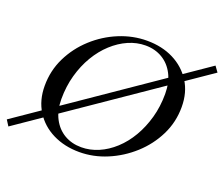

<svg xmlns="http://www.w3.org/2000/svg" viewBox="-139 -855 1210 1036"><g transform="rotate(20 466.0 -336.5)"><path d="M-4 9 -25 -24 934 -682 957 -650ZM402 8Q317 8 249.5 -25.5Q182 -59 143.5 -120.5Q105 -182 105 -265Q105 -352 142 -427.5Q179 -503 242 -560.5Q305 -618 383 -650Q461 -682 542 -682Q628 -682 694.5 -648.5Q761 -615 800 -554Q839 -493 839 -409Q839 -322 801.5 -246.5Q764 -171 701 -114Q638 -57 560.5 -24.5Q483 8 402 8ZM403 -20Q453 -20 501 -40.5Q549 -61 591 -99.5Q633 -138 664 -191Q695 -244 713 -308Q731 -372 731 -445Q731 -510 707 -557Q683 -604 640.5 -629.5Q598 -655 543 -655Q493 -655 445 -634Q397 -613 355 -574.5Q313 -536 281.5 -483Q250 -430 232 -365.5Q214 -301 214 -228Q214 -164 238.5 -117Q263 -70 305.5 -45Q348 -20 403 -20Z"/></g></svg>

Font: Ibarra Real Nova Medium
Style: Italic
Weight: 500
Italic angle: -22°
Designer: Jose Maria Ribagorda & Octavio Pardo
Foundry: Octavio Pardo
Version: Version 2.000